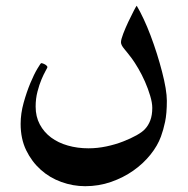

<svg xmlns="http://www.w3.org/2000/svg" viewBox="-20 -431 655 668"><path d="M560.5 -80.6Q560.5 -36.1 554.4 -7.3Q548.3 21.5 540 43.9Q528.3 76.2 503.2 107.4Q478 138.7 443.6 162.8Q409.2 187 366.5 201.9Q323.7 216.8 276.4 216.8Q233.9 216.8 193.4 202.1Q152.8 187.5 121.6 159.4Q90.3 131.3 71 91.6Q51.8 51.8 51.8 0Q51.8 -36.1 62.3 -73.7Q72.8 -111.3 85.7 -142.1Q98.6 -172.9 110.1 -192.1Q121.6 -211.4 123.5 -211.4Q125.5 -211.4 129.2 -210.2Q132.8 -209 136.2 -207Q139.6 -205.1 142.3 -202.4Q145 -199.7 145 -197.3Q145 -195.8 138.7 -184.6Q132.3 -173.3 124.5 -155Q116.7 -136.7 110.4 -112.3Q104 -87.9 104 -60.1Q104 -25.4 118.4 1.7Q132.8 28.8 157.7 47.4Q182.6 65.9 216.1 75.4Q249.5 85 288.1 85Q318.8 85 350.1 78.4Q381.3 71.8 408.2 61.3Q435.1 50.8 455.1 39.6Q475.1 28.3 483.9 18.6Q496.1 5.9 502.9 -12.2Q509.8 -30.3 509.8 -55.7Q509.8 -73.7 502.4 -98.1Q495.1 -122.6 484.4 -147Q473.6 -171.4 461.2 -192.6Q448.7 -213.9 439 -227.1Q424.3 -246.6 412.6 -260.5Q400.9 -274.4 400.9 -283.7Q400.9 -293.5 408.7 -313.7Q416.5 -334 426.5 -355.2Q436.5 -376.5 445.1 -392.8Q453.6 -409.2 455.6 -411.1Q467.3 -391.6 479.7 -365Q492.2 -338.4 503.9 -307.4Q515.6 -276.4 525.9 -243.9Q536.1 -211.4 543.9 -181.2Q551.8 -150.9 556.2 -124.8Q560.5 -98.6 560.5 -80.6Z"/></svg>

Font: Accordance
Style: Bold
Weight: 700
Version: Version 1.2 (build January 31, 2020) Miklal Software Solutio